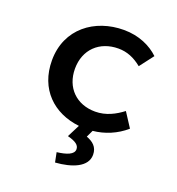

<svg xmlns="http://www.w3.org/2000/svg" viewBox="-131 -609 860 933"><g transform="rotate(20 299.5 -143.0)"><path d="M376 10C436 4 495 -20 543 -62L495 -136C457 -107 411 -82 355 -82C258 -82 192 -147 192 -245C192 -344 260 -409 358 -409C402 -409 441 -393 479 -362L534 -434C493 -473 431 -503 352 -503C202 -503 73 -409 73 -245C73 -96 171 -5 305 10L272 75C315 86 333 100 333 121C333 148 297 161 247 167L257 217C342 211 418 182 418 119C418 78 392 58 359 46Z"/></g></svg>

Font: Source Code Pro Semibold
Style: Regular
Weight: 600
Monospace: yes
Designer: Paul D. Hunt
Foundry: Adobe Systems Incorporated
Version: Version 1.017;PS 1.000;hotconv 1.0.70;makeotf.lib2.5.5900